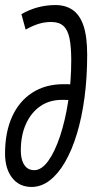

<svg xmlns="http://www.w3.org/2000/svg" viewBox="-25 -730 365 760"><path d="M100.1 10Q51.2 10 23.1 -26.1Q-5 -62.3 -5 -121.9Q-5 -205.9 22.6 -267.4Q50.2 -329 102.4 -362.9Q154.5 -396.8 227.1 -396.8Q231.1 -396.8 234.8 -396.8Q238.5 -396.8 242.2 -396.8Q245.9 -396.8 249.5 -396.3Q253.2 -395.8 256.6 -395.4L253.4 -333.4Q247.6 -334.4 241.7 -334.4Q235.9 -334.4 230.5 -334.6Q225.1 -334.7 219.7 -334.7Q171 -334.7 134.5 -309.6Q98 -284.4 77.7 -239.2Q57.4 -194.1 57.4 -134.9Q57.4 -110.4 63.5 -92.8Q69.7 -75.3 81.4 -65.8Q93.1 -56.4 110.4 -56.4Q139.6 -56.4 165.9 -92.9Q192.2 -129.4 212.9 -191.7Q233.6 -254 245.3 -331.5Q257 -409 257 -491.1Q257 -544.3 250.2 -577.8Q243.4 -611.2 226.3 -627.1Q209.1 -643 177.7 -643Q150.3 -643 125.9 -635Q101.5 -627 76.5 -612.8L59.8 -674Q91.4 -692.1 125.2 -701.1Q159.1 -710 194.5 -710Q234.6 -710 262.8 -690.5Q291.1 -670.9 305.6 -628Q320.1 -585 320.1 -513.3Q320.1 -423.4 309.6 -344.3Q299.1 -265.2 279.3 -200.1Q259.6 -135 232.2 -88Q204.9 -41 171.4 -15.5Q138 10 100.1 10Z"/></svg>

Font: Georama
Style: Italic
Weight: 400
Width: 2
Italic angle: -9°
Designer: Jean-Baptiste Levee
Foundry: Production Type
Version: Version 1.000